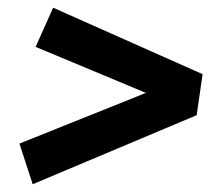

<svg xmlns="http://www.w3.org/2000/svg" viewBox="-20 -603 557 491"><path d="M115.9 -583.3 498.1 -413.3 482.9 -308.4 63.6 -131.9 29.7 -235.8 387.7 -379.3 384.9 -352.2 71.1 -483.1Z"/></svg>

Font: Bitter Thin
Style: Italic
Weight: 100
Italic angle: -9°
Designer: Sol Matas, and Bitter project Authors
Foundry: Sol Matas
Version: Version 2.002